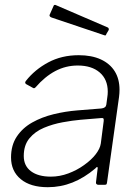

<svg xmlns="http://www.w3.org/2000/svg" viewBox="-20 -770 580 800"><path d="M377 -68Q331 -29 282 -9.5Q233 10 179 10Q107 10 66.5 -23.5Q26 -57 26 -114Q26 -165 50 -201Q74 -237 114 -259.5Q154 -282 203 -294Q252 -306 302 -310L402 -318Q421 -320 423 -334L427 -364Q428 -370 428.5 -376Q429 -382 429 -388Q429 -439 395.5 -468Q362 -497 304 -497Q254 -497 210.5 -474Q167 -451 128 -406Q125 -403 122.5 -402.5Q120 -402 117 -404L88 -420Q86 -422 85 -425Q84 -428 88 -433Q125 -480 181 -510Q237 -540 308 -540Q362 -540 400 -522.5Q438 -505 458 -473Q478 -441 478 -396Q478 -389 477.5 -381.5Q477 -374 476 -366L426 -10Q425 -3 423 -1.5Q421 0 415 0H390Q385 0 382 -3Q379 -6 380 -11L387 -69Q387 -80 377 -68ZM412 -265Q413 -273 411 -276Q409 -279 401 -278L316 -271Q282 -268 241 -260.5Q200 -253 163 -237.5Q126 -222 102.5 -193.5Q79 -165 79 -120Q79 -79 109 -56.5Q139 -34 192 -34Q229 -34 265 -47.5Q301 -61 330 -82Q361 -104 379 -127.5Q397 -151 400 -172ZM204 -747Q205 -749 207.5 -749.5Q210 -750 212 -749L428 -656Q431 -655 432.5 -652Q434 -649 433 -645L423 -628Q422 -623 419.5 -622.5Q417 -622 412 -624L195 -697Q189 -699 187 -703Q185 -707 188 -711Z"/></svg>

Font: Libre Franklin ExtraLight
Style: Italic
Weight: 250
Italic angle: -8°
Designer: Pablo Impallari, Rodrigo Fuenzalida, Nhung Nguyen
Foundry: Impallari Type
Version: Version 3.000